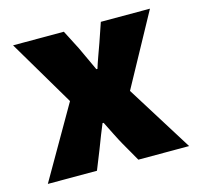

<svg xmlns="http://www.w3.org/2000/svg" viewBox="-80 -586 700 672"><g transform="rotate(-15 270.0 -250.0)"><path d="M14 0 164 -260 22 -500H206L242 -430L282 -344H286Q290 -358 300.5 -387Q311 -416 316 -430L340 -500H518L376 -240L526 0H342L302 -70Q294 -84 279.5 -113Q265 -142 258 -156H254Q251 -149 238.5 -118Q226 -87 220 -70L192 0Z"/></g></svg>

Font: Assistant ExtraBold
Style: Regular
Weight: 800
Designer: Hebrew By Ben Nathan, Latin by Paul Hunt
Version: Version 2.001;PS 002.001;hotconv 1.0.88;makeotf.lib2.5.64775